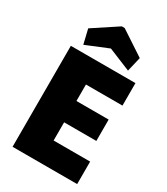

<svg xmlns="http://www.w3.org/2000/svg" viewBox="-231 -1061 1010 1161"><g transform="rotate(30 274.0 -480.5)"><path d="M252 -548V-433H477V-284H252V-157H507V0H56V-705H507V-548ZM118 -748 94 -849 264 -961H284L454 -849L430 -748L274 -812Z"/></g></svg>

Font: Fz Poppins ExtBd
Style: Regular
Weight: 800
Designer: Ninad Kale (Devanagari), Jonny Pinhorn (Latin)
Foundry: Indian Type Foundry
Version: Vit hóa bi Vntype.Com & FontZin.Com